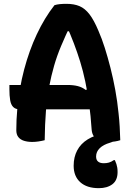

<svg xmlns="http://www.w3.org/2000/svg" viewBox="-20 -730 690 1001"><path d="M29 -287H332Q363 -287 386 -281Q409 -275 427 -261L463 -274V-218V-160H83Q61 -160 49 -172Q37 -184 33 -207.5Q29 -231 29 -264ZM213 1Q197 5 180.5 7.5Q164 10 148 10Q124 10 105 4Q86 -2 75.5 -15.5Q65 -29 65 -51Q65 -106 70 -160Q75 -214 84 -266.5Q93 -319 106 -368Q119 -417 135.5 -463Q152 -509 172 -551.5Q192 -594 215 -632Q238 -670 264 -703Q277 -707 292 -708.5Q307 -710 327 -710Q366 -710 394.5 -698Q423 -686 446.5 -655.5Q470 -625 493 -570Q511 -529 526.5 -480Q542 -431 556 -376Q570 -321 581 -261Q592 -201 598 -140Q602 -105 604 -69.5Q606 -34 607 1Q595 5 579.5 7.5Q564 10 548 10Q519 10 499.5 3Q480 -4 470 -18Q460 -32 458 -52Q453 -127 444.5 -189Q436 -251 424.5 -305.5Q413 -360 398 -408.5Q383 -457 365.5 -503Q348 -549 327 -596L368 -567H302L346 -596Q320 -541 298.5 -490Q277 -439 262 -387Q247 -335 236 -277Q225 -219 219.5 -151Q214 -83 213 1ZM528 -36Q543 -39 558 -27Q573 -15 585 2Q580 4 572 7.5Q564 11 554 14Q519 24 500 42.5Q481 61 481 86Q481 104 491.5 112.5Q502 121 521 121Q536 121 548 117.5Q560 114 573 105H579Q584 116 587 125.5Q590 135 591.5 144.5Q593 154 593 167Q593 210 566 230.5Q539 251 495 251Q433 251 398.5 220Q364 189 364 134Q364 89 382.5 54Q401 19 437.5 -3.5Q474 -26 528 -36Z"/></svg>

Font: Recursive Casual
Style: Bold
Weight: 700
Version: Version 1.085